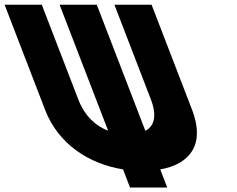

<svg xmlns="http://www.w3.org/2000/svg" viewBox="-218 -730 1020 825"><path d="M433.4 -709.7H273.6L429.8 -304.2C459 -228.5 442.8 -187.4 406.6 -167.9L197.9 -709.7H38.1L246.7 -168.3C195.1 -188 146.8 -229 117.8 -304.3L-38.4 -709.7H-198.2L-24 -257.5C32.3 -111.3 163.8 -25.6 310.7 -2.2L340.7 75.7H500.5L470.6 -2C599.8 -24.9 664.1 -110.8 607.6 -257.5Z"/></svg>

Font: Hussar
Style: BdOpOblFour
Weight: 700
Foundry: Cannot Into Space Fonts
Version: Version 2.00